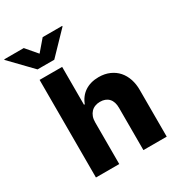

<svg xmlns="http://www.w3.org/2000/svg" viewBox="-295 -1097 1149 1239"><g transform="rotate(-30 280.0 -478.0)"><path d="M55 0V-727.3H223V-445.3H229Q238.3 -470.5 253.6 -490.4Q268.8 -510.3 289.6 -524.1Q310.4 -538 336.3 -545.3Q362.2 -552.6 392.8 -552.6Q438.2 -552.6 473.7 -536.9Q509.2 -521.3 533.4 -494Q557.5 -466.6 570.1 -429Q582.7 -391.3 582.4 -347.7V0H408.7V-313.6Q409.1 -360.4 386 -385.3Q362.9 -410.2 321 -410.2Q300.4 -410.2 283.4 -403.4Q266.3 -396.7 254.3 -383.9Q242.2 -371.1 235.4 -352.8Q228.7 -334.5 228.7 -311.1V0ZM-76.3 -956.3H69.2L139.6 -873.9L210.2 -956.3H355.5V-951.7L202.1 -792.6H77.4L-76.3 -951.7Z"/></g></svg>

Font: Inter P Extra Bold
Style: Regular
Weight: 800
Designer: Rasmus Andersson
Foundry: rsms
Version: Version 3.018;git-588b23468